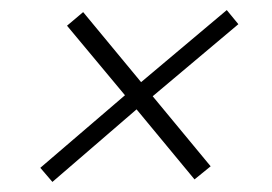

<svg xmlns="http://www.w3.org/2000/svg" viewBox="-20 -481 540 381"><path d="M84 -120 60 -148 228 -292 113 -430 145 -457 260 -318 430 -461 453 -433 283 -290 398 -151 366 -125 251 -264Z"/></svg>

Font: DM Sans 17pt ExtraLight
Style: Italic
Weight: 250
Italic angle: -10°
Version: Version 4.004;gftools[0.9.30]